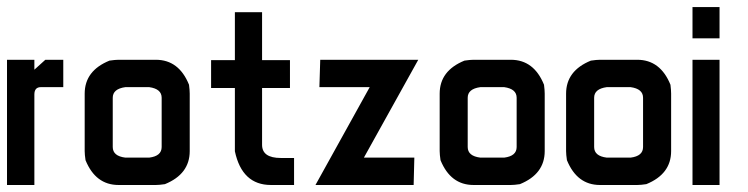

<svg xmlns="http://www.w3.org/2000/svg" viewBox="-20 -528 2135 548"><path d="M0 -357.4H78.1V-329.1L109.4 -357.4H160.6V-279.3H96.7Q78.1 -279.3 78.1 -258.3V0H0Z M318.4 -357.4H424.8Q490.7 -357.4 519.5 -286.1Q521.5 -270.5 521.5 -260.7V-96.7Q521.5 -31.2 450.7 -2.4Q434.6 0 424.8 0H318.4Q252.9 0 224.1 -70.8Q221.7 -86.9 221.7 -96.7V-260.7Q221.7 -326.2 292.5 -355Q309.1 -357.4 318.4 -357.4ZM301.8 -249V-108.4Q301.8 -82.5 337.9 -78.1H405.8Q441.4 -82.5 441.4 -108.4V-249Q441.4 -274.4 405.8 -279.3H337.9Q301.8 -274.4 301.8 -249Z M650.4 -493.2H728V-356.4H807.6V-276.9H728V-114.7Q728 -77.1 781.7 -77.1H819.3V0H753.4Q670.9 0 650.4 -96.2V-276.9H582.5V-356.4H650.4Z M894 -357.4H1173.8L1018.6 -78.1H1162.6L1160.6 0H880.4L1035.2 -279.3H891.6Z M1331.5 -357.4H1438Q1503.9 -357.4 1532.7 -286.1Q1534.7 -270.5 1534.7 -260.7V-96.7Q1534.7 -31.2 1463.9 -2.4Q1447.8 0 1438 0H1331.5Q1266.1 0 1237.3 -70.8Q1234.9 -86.9 1234.9 -96.7V-260.7Q1234.9 -326.2 1305.7 -355Q1322.3 -357.4 1331.5 -357.4ZM1314.9 -249V-108.4Q1314.9 -82.5 1351.1 -78.1H1418.9Q1454.6 -82.5 1454.6 -108.4V-249Q1454.6 -274.4 1418.9 -279.3H1351.1Q1314.9 -274.4 1314.9 -249Z M1692.4 -357.4H1798.8Q1864.7 -357.4 1893.6 -286.1Q1895.5 -270.5 1895.5 -260.7V-96.7Q1895.5 -31.2 1824.7 -2.4Q1808.6 0 1798.8 0H1692.4Q1627 0 1598.1 -70.8Q1595.7 -86.9 1595.7 -96.7V-260.7Q1595.7 -326.2 1666.5 -355Q1683.1 -357.4 1692.4 -357.4ZM1675.8 -249V-108.4Q1675.8 -82.5 1711.9 -78.1H1779.8Q1815.4 -82.5 1815.4 -108.4V-249Q1815.4 -274.4 1779.8 -279.3H1711.9Q1675.8 -274.4 1675.8 -249Z M1956.5 -507.8H2033.7V-418.5H1956.5ZM1956.5 -357.4H2033.7V0H1956.5Z"/></svg>

Font: Kadhim
Style: Regular
Weight: 400
Designer: Developer/ Husham Jawad
Version: Version 1.00;December 29, 2020;FontCreator 13.0.0.2683 32-bi